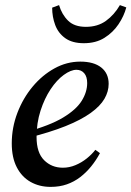

<svg xmlns="http://www.w3.org/2000/svg" viewBox="-20 -717 514 751"><path d="M178 14Q134 14 99.5 -5.5Q65 -25 45.5 -63Q26 -101 26 -156Q26 -218 48 -275.5Q70 -333 107.5 -378Q145 -423 193 -449.5Q241 -476 294 -476Q347 -476 376 -453Q405 -430 405 -389Q405 -359 388.5 -330.5Q372 -302 334.5 -275Q297 -248 236 -223.5Q175 -199 86 -177L83 -201Q175 -226 226.5 -257Q278 -288 299.5 -322.5Q321 -357 321 -392Q321 -417 309.5 -430.5Q298 -444 279 -444Q257 -444 229.5 -424Q202 -404 178 -368Q154 -332 138.5 -284Q123 -236 123 -181Q123 -120 152.5 -90.5Q182 -61 226 -61Q251 -61 275 -71Q299 -81 319 -97Q339 -113 353 -131L371 -118Q356 -90 336.5 -66Q317 -42 293.5 -24Q270 -6 241.5 4Q213 14 178 14ZM308 -548Q263 -548 235.5 -567.5Q208 -587 196 -619Q184 -651 184 -687L211 -697Q222 -660 246.5 -636Q271 -612 316 -612Q362 -612 394.5 -635.5Q427 -659 449 -697L474 -688Q465 -654 443.5 -622Q422 -590 388.5 -569Q355 -548 308 -548Z"/></svg>

Font: Source Serif 4 48pt SemiBold
Style: Italic
Weight: 600
Italic angle: -12°
Designer: Frank Grießhammer
Foundry: Adobe Systems Incorporated
Version: Version 4.004;hotconv 1.0.116;makeotfexe 2.5.65601